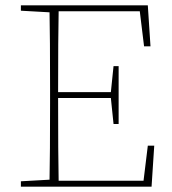

<svg xmlns="http://www.w3.org/2000/svg" viewBox="-20 -697 641 717"><path d="M532 -153H556L546 0H58V-20L165 -26Q167 -120 167 -310V-367Q167 -557 165 -651L58 -657V-677H532L542 -524H518L502 -655H199Q197 -562 197 -353H394L404 -450H423V-234H404L394 -331H197Q197 -115 199 -22H516Z"/></svg>

Font: TypoPRO Source Serif Pro
Style: Regular
Weight: 200
Designer: Frank Grießhammer
Foundry: Adobe Systems Incorporated
Version: Version 1.017;PS (version unavailable);hotconv 1.0.79;makeot